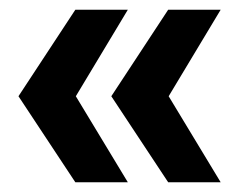

<svg xmlns="http://www.w3.org/2000/svg" viewBox="-20 -460 509 395"><path d="M243 -440 136 -262 243 -85H135L18 -262L135 -440ZM434 -440 327 -262 434 -85H326L209 -262L326 -440Z"/></svg>

Font: QuotatisMedium
Style: Regular
Weight: 500
Designer: Julieta Ulanovsky
Foundry: Quotatis-Medium
Version: Version 4.000;PS 004.000;hotconv 1.0.88;makeotf.lib2.5.64775